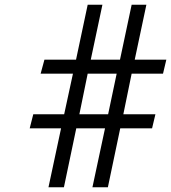

<svg xmlns="http://www.w3.org/2000/svg" viewBox="-20 -771 720 808"><path d="M167 -520 151 -461H287L250 -290H120L105 -231H237L184 17H249L301 -231H422L369 17H434L486 -231H620L634 -290H499L534 -461H666L680 -520H547L596 -751H534L485 -520H362L411 -751H349L300 -520ZM314 -290 349 -461H471L435 -290Z"/></svg>

Font: fbb
Style: Italic
Weight: 400
Italic angle: -12°
Designer: David J. Perry, Michael Sharpe
Version: Version 0.991